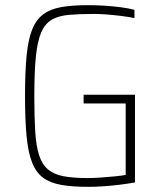

<svg xmlns="http://www.w3.org/2000/svg" viewBox="-20 -716 626 744"><path d="M321 8Q260 8 217.5 0.5Q175 -7 147.5 -27Q120 -47 104.5 -86Q89 -125 83 -188Q77 -251 77 -344Q77 -437 83 -499.5Q89 -562 104.5 -601Q120 -640 147.5 -660.5Q175 -681 217.5 -688.5Q260 -696 321 -696Q351 -696 384 -694Q417 -692 447.5 -688Q478 -684 501 -678V-646Q476 -651 447.5 -654.5Q419 -658 392.5 -660Q366 -662 347 -662Q289 -662 248 -658.5Q207 -655 180.5 -639.5Q154 -624 139.5 -590Q125 -556 119 -497Q113 -438 113 -344Q113 -263 116.5 -206.5Q120 -150 131.5 -114.5Q143 -79 166 -59.5Q189 -40 226.5 -33Q264 -26 320 -26Q342 -26 369.5 -28Q397 -30 423.5 -32.5Q450 -35 467 -38V-315H304V-349H503V-9Q475 -4 442.5 0Q410 4 378.5 6Q347 8 321 8Z"/></svg>

Font: Saira SemiCondensed Thin
Style: Regular
Weight: 250
Width: 4
Designer: Hector Gatti with collaboration of the Omnibus-Type team
Foundry: Omnibus-Type
Version: Version 1.101